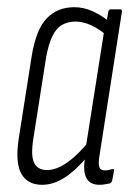

<svg xmlns="http://www.w3.org/2000/svg" viewBox="-20 -508 365 534"><path d="M97 6Q57 6 39.5 -24.5Q22 -55 32 -122L68 -351Q80 -426 110 -457Q140 -488 187 -488Q213 -488 238 -476.5Q263 -465 285 -447L276 -410Q255 -428 233 -438Q211 -448 190 -448Q169 -448 153 -439Q137 -430 126 -408Q115 -386 108 -347L73 -124Q65 -75 75 -55Q85 -35 111 -35Q137 -35 167.5 -56.5Q198 -78 228 -116L226 -76Q192 -35 160.5 -14.5Q129 6 97 6ZM257 6Q205 6 216 -66L220 -89L218 -94L270 -424L275 -439L281 -475Q283 -482 287 -482H315Q320 -482 319 -475L257 -77Q253 -55 256 -44.5Q259 -34 272 -34Q278 -34 283 -35.5Q288 -37 294 -38Q298 -39 297 -32L292 -6Q291 -1 286 2Q280 3 272.5 4.5Q265 6 257 6Z"/></svg>

Font: Sofia Sans Extra Condensed Light
Style: Italic
Weight: 300
Italic angle: -9°
Version: Version 4.100